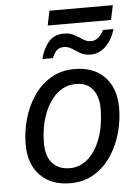

<svg xmlns="http://www.w3.org/2000/svg" viewBox="-57 -881 678 933"><g transform="rotate(-5 281.5 -414.0)"><path d="M205 -765 220 -836H529L514 -765ZM165 -605Q179 -658 206 -688.5Q233 -719 279 -719Q310 -719 331 -707Q352 -695 370 -683Q388 -671 409 -671Q446 -671 471 -720H522Q507 -668 474.5 -637Q442 -606 401 -606Q372 -606 351.5 -618Q331 -630 313 -642Q295 -654 273 -654Q252 -654 239.5 -642Q227 -630 216 -605ZM248 8Q155 8 101.5 -47.5Q48 -103 48 -198Q48 -260 65 -321Q82 -382 115.5 -432Q149 -482 199.5 -512.5Q250 -543 316 -543Q410 -543 463 -487.5Q516 -432 516 -336Q516 -275 499 -214Q482 -153 448.5 -103Q415 -53 365 -22.5Q315 8 248 8ZM253 -65Q301 -65 340 -98.5Q379 -132 402.5 -195Q426 -258 426 -346Q426 -376 415.5 -404.5Q405 -433 381 -451.5Q357 -470 317 -470Q262 -470 221.5 -432.5Q181 -395 159 -332.5Q137 -270 137 -195Q137 -133 167.5 -99Q198 -65 253 -65Z"/></g></svg>

Font: Noto Sans
Style: Italic
Weight: 400
Italic angle: -12°
Designer: Monotype Design Team
Foundry: Monotype Imaging Inc.
Version: Version 2.013; ttfautohint (v1.8.4.7-5d5b)